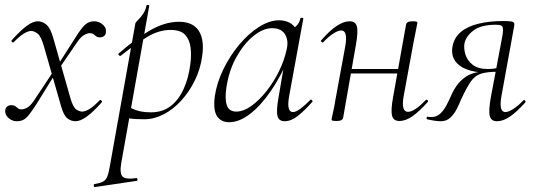

<svg xmlns="http://www.w3.org/2000/svg" viewBox="-20 -481 2159 776"><path d="M285 9Q268 9 253 -2Q238 -13 227 -51L158 -292Q146 -335 131.5 -345.5Q117 -356 106 -356Q94 -356 76 -345Q58 -334 36 -311Q33 -307 28.5 -311.5Q24 -316 28 -319Q62 -357 87.5 -376Q113 -395 133 -395Q151 -395 167.5 -381.5Q184 -368 196 -325L265 -83Q276 -46 289 -38Q302 -30 312 -30Q325 -30 342.5 -41Q360 -52 382 -75Q386 -79 390 -74.5Q394 -70 391 -67Q357 -29 331 -10Q305 9 285 9ZM48 9Q29 9 14 -4.5Q-1 -18 1 -36Q3 -46 9.5 -51Q16 -56 26 -56Q36 -56 41.5 -52Q47 -48 52.5 -43.5Q58 -39 67 -39Q78 -39 90 -46Q102 -53 115 -71L196 -193L204 -184L129 -63Q110 -33 97.5 -17.5Q85 -2 74 3.5Q63 9 48 9ZM208 -188 201 -198 281 -323Q300 -354 312.5 -369Q325 -384 336 -389.5Q347 -395 361 -395Q380 -395 395.5 -381.5Q411 -368 408 -350Q407 -340 400 -335Q393 -330 384 -330Q374 -330 368.5 -334.5Q363 -339 357.5 -343Q352 -347 343 -347Q333 -347 320 -339.5Q307 -332 295 -315Z M364 275Q360 276 359 270Q358 264 362 263Q385 259 396.5 253Q408 247 414 231.5Q420 216 425 185L527 -386Q527 -389 533 -395Q539 -401 547 -410Q555 -419 562 -431Q569 -443 572 -458Q573 -462 578.5 -461Q584 -460 583 -456L470 178Q463 219 475 232Q487 245 530 239Q534 237 535.5 243Q537 249 532 250ZM564 1Q524 1 507 -2Q490 -5 476 -8L486 -58Q505 -45 529.5 -36Q554 -27 590 -27Q637 -27 669.5 -52Q702 -77 722 -121Q742 -165 749 -220Q754 -255 750.5 -287Q747 -319 729 -339.5Q711 -360 669 -360Q622 -360 575.5 -332Q529 -304 467 -255Q464 -254 460 -258.5Q456 -263 459 -264Q518 -317 581 -355Q644 -393 704 -393Q759 -393 783 -357Q807 -321 797 -253Q790 -202 767.5 -156Q745 -110 712.5 -74.5Q680 -39 641.5 -19Q603 1 564 1Z M906 13Q874 13 857.5 -11Q841 -35 848 -91Q856 -146 882.5 -200.5Q909 -255 946.5 -300Q984 -345 1026.5 -372Q1069 -399 1108 -399Q1126 -399 1143 -392.5Q1160 -386 1172 -371Q1184 -356 1186 -332L1148 -357Q1159 -359 1175 -373.5Q1191 -388 1194 -407Q1196 -410 1201.5 -409Q1207 -408 1206 -406L1148 -89Q1138 -28 1164 -28Q1176 -28 1194 -41.5Q1212 -55 1234 -77Q1237 -80 1241 -76Q1245 -72 1242 -69Q1209 -32 1182.5 -11.5Q1156 9 1130 9Q1107 9 1101.5 -12.5Q1096 -34 1106 -89L1130 -229L1146 -246Q1115 -172 1074.5 -113Q1034 -54 990.5 -20.5Q947 13 906 13ZM935 -30Q964 -30 995.5 -52.5Q1027 -75 1056.5 -112Q1086 -149 1108 -194Q1130 -239 1139 -283Q1147 -318 1131.5 -343Q1116 -368 1077 -367Q1041 -366 1002.5 -334Q964 -302 934.5 -248.5Q905 -195 895 -127Q888 -80 897 -55Q906 -30 935 -30Z M1341 8Q1328 8 1324 6.5Q1320 5 1320 2Q1320 -1 1325.5 -24.5Q1331 -48 1335 -74L1376 -297Q1386 -358 1359 -358Q1347 -358 1328 -346Q1309 -334 1287 -311Q1284 -307 1279.5 -311.5Q1275 -316 1279 -319Q1312 -357 1340.5 -376Q1369 -395 1394 -395Q1417 -395 1422.5 -373.5Q1428 -352 1418 -297L1367 -6Q1365 8 1341 8ZM1376 -184 1380 -202H1610L1607 -184ZM1594 8Q1570 8 1564.5 -14Q1559 -36 1569 -90L1621 -381Q1623 -395 1646 -395Q1660 -395 1663.5 -393.5Q1667 -392 1667 -389Q1667 -386 1662 -363Q1657 -340 1652 -313L1611 -90Q1601 -29 1629 -29Q1655 -29 1700 -76Q1704 -80 1708 -76Q1712 -72 1708 -68Q1675 -31 1647.5 -11.5Q1620 8 1594 8Z M1762 9Q1751 9 1737 7Q1723 5 1706 1Q1703 0 1704.5 -5.5Q1706 -11 1710 -9Q1714 -8 1723 -8Q1744 -8 1758.5 -21Q1773 -34 1784.5 -55.5Q1796 -77 1807 -103Q1823 -136 1843.5 -155.5Q1864 -175 1888.5 -183.5Q1913 -192 1940 -192L1945 -188Q1898 -188 1865 -201Q1832 -214 1817.5 -238Q1803 -262 1809 -294Q1816 -330 1843.5 -352.5Q1871 -375 1915 -385.5Q1959 -396 2013 -396Q2035 -396 2045 -394.5Q2055 -393 2057.5 -388.5Q2060 -384 2058 -375L2006 -89Q1996 -28 2023 -28Q2034 -28 2053.5 -40Q2073 -52 2095 -75Q2098 -79 2102 -74.5Q2106 -70 2103 -67Q2069 -29 2041.5 -10Q2014 9 1988 9Q1965 9 1959.5 -12.5Q1954 -34 1964 -89L2006 -312Q2013 -345 2013 -359.5Q2013 -374 2006.5 -377.5Q2000 -381 1985 -381Q1923 -381 1892.5 -357Q1862 -333 1857 -304Q1854 -285 1861 -261Q1868 -237 1890 -219.5Q1912 -202 1952 -202Q1974 -202 1999 -208L1993 -191Q1948 -191 1923.5 -183Q1899 -175 1882.5 -151Q1866 -127 1843 -78Q1836 -60 1825.5 -39.5Q1815 -19 1799.5 -5Q1784 9 1762 9Z"/></svg>

Font: Cormorant Infant Light
Style: Italic
Weight: 300
Italic angle: -10°
Designer: Christian Thalmann (Catharsis Fonts)
Foundry: Catharsis Fonts
Version: Version 4.001